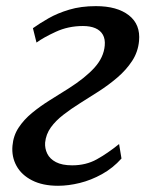

<svg xmlns="http://www.w3.org/2000/svg" viewBox="-20 -587 491 617"><path d="M166.5 10Q117.1 10 83.1 -7.4Q49.1 -24.7 33 -54Q16.9 -83.3 20.1 -118.7Q22.9 -151.2 39.9 -176.9Q56.8 -202.6 82.8 -224Q108.8 -245.4 139.5 -264.6Q170.3 -283.7 200.5 -302.8Q254 -336.8 283.7 -369.7Q313.4 -402.7 316.6 -440.6Q318.5 -461.2 310.6 -475.3Q302.8 -489.3 286.4 -496.4Q270.1 -503.4 246.6 -503.4Q199.6 -503.4 159.4 -484.9Q119.3 -466.4 97.3 -450.2L85.8 -496.4Q107.1 -511.7 135.8 -528.1Q164.5 -544.6 202.3 -555.9Q240.1 -567.3 288.3 -567.3Q356.5 -567.3 394.2 -537.8Q431.9 -508.3 426.8 -455.2Q423.5 -419.9 404.5 -391Q385.5 -362.1 357.2 -337.9Q328.8 -313.6 297.3 -293.4Q265.8 -273.1 237 -255.2Q208.4 -237.3 183.7 -218.2Q158.9 -199.1 143.3 -177.4Q127.7 -155.6 125 -128.8Q123.7 -110 131.9 -93.2Q140.1 -76.3 159.8 -66Q179.5 -55.7 211.9 -55.7Q256.2 -55.7 290.7 -74.8Q325.2 -93.9 362.7 -124.1L370.4 -77.6Q342.8 -46.7 307.8 -27.4Q272.8 -8 236.3 1Q199.7 10 166.5 10Z"/></svg>

Font: Merriweather Light
Style: Italic
Weight: 300
Italic angle: -7.8°
Designer: Eben Sorkin
Foundry: Eben Sorkin
Version: Version 2.101